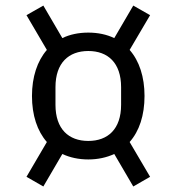

<svg xmlns="http://www.w3.org/2000/svg" viewBox="-20 -697 640 696"><path d="M300.1 -119C334.9 -119 366.8 -126.1 394.2 -138.8L463.1 -21L524.1 -56.1L449.9 -182.2C485.1 -221.9 503.9 -279.1 503.9 -349.1C503.9 -418 485.1 -475.9 449.9 -516L524.1 -642L463.1 -676.8L394.2 -558.9C366.8 -572.1 334.9 -578.8 300.1 -578.8C264.9 -578.8 233 -572.1 206 -558.9L137.1 -676.8L76 -642L149.9 -516C115.1 -475.9 95.9 -418 95.9 -349.1C95.9 -279.1 115.1 -221.9 149.9 -182.2L76 -56.1L137.1 -21L206 -138.8C233 -126.1 264.9 -119 300.1 -119ZM181.1 -317.1V-381C181.1 -469.1 229 -512.1 300.1 -512.1C371.1 -512.1 419 -469.1 419 -381V-317.1C419 -229 371.1 -186.1 300.1 -186.1C229 -186.1 181.1 -229 181.1 -317.1Z"/></svg>

Font: Margiela Mono
Style: Regular
Weight: 400
Designer: Mike Abbink, Paul van der Laan, Pieter van Rosmalen
Foundry: Bold Monday
Version: Version 2.003 2021